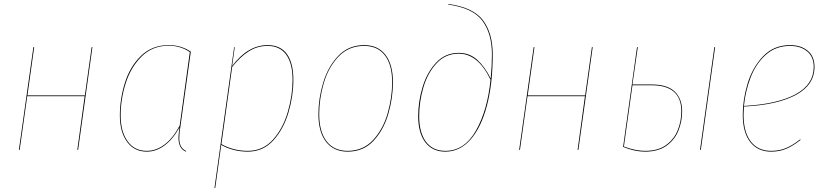

<svg xmlns="http://www.w3.org/2000/svg" viewBox="-20 -754 4153 966"><path d="M406 -270H117L79 0H75L148 -517H152L118 -274H407L441 -517H445L373 0H369Z M940 -494 888 -120Q882 -86 882 -59Q882 -35 890 -19Q898 -3 917 6L915 9Q895 0 886.5 -17.5Q878 -35 878 -60Q878 -72 880 -89Q882 -106 883 -113Q849 -52 807 -21.5Q765 9 719 9Q655 9 619 -41Q583 -91 583 -173Q583 -256 608.5 -337.5Q634 -419 689.5 -473Q745 -527 829 -527Q891 -527 940 -494ZM587 -173Q587 -93 621.5 -44Q656 5 719 5Q765 5 807.5 -26.5Q850 -58 884 -122L935 -492Q888 -524 829 -524Q747 -524 692.5 -470Q638 -416 612.5 -335.5Q587 -255 587 -173Z M1158 -517H1161L1148 -422Q1227 -527 1326 -527Q1391 -527 1423.5 -482Q1456 -437 1456 -352Q1456 -272 1431.5 -188.5Q1407 -105 1355.5 -48Q1304 9 1227 9Q1153 9 1093 -25L1063 191L1059 192ZM1452 -352Q1452 -435 1420 -479Q1388 -523 1326 -523Q1275 -523 1232 -496Q1189 -469 1148 -417L1094 -29Q1154 5 1227 5Q1303 5 1353.5 -51.5Q1404 -108 1428 -191Q1452 -274 1452 -352Z M1582 -180Q1582 -258 1606 -338Q1630 -418 1681.5 -472.5Q1733 -527 1812 -527Q1882 -527 1919.5 -478Q1957 -429 1957 -340Q1957 -262 1934 -182Q1911 -102 1860 -46.5Q1809 9 1729 9Q1659 9 1620.5 -40.5Q1582 -90 1582 -180ZM1953 -340Q1953 -428 1916.5 -475.5Q1880 -523 1812 -523Q1734 -523 1683 -469Q1632 -415 1609 -336Q1586 -257 1586 -180Q1586 -92 1623 -43.5Q1660 5 1729 5Q1807 5 1857.5 -50Q1908 -105 1930.5 -184.5Q1953 -264 1953 -340Z M2084 -169Q2084 -244 2106.5 -317.5Q2129 -391 2175 -439.5Q2221 -488 2288 -488Q2342 -488 2380.5 -453.5Q2419 -419 2449 -359Q2455 -424 2455 -480Q2455 -585 2407 -649.5Q2359 -714 2235 -731L2236 -734Q2361 -717 2410 -652Q2459 -587 2459 -480Q2459 -334 2430 -223.5Q2401 -113 2347.5 -52Q2294 9 2221 9Q2155 9 2119.5 -38.5Q2084 -86 2084 -169ZM2448 -353Q2385 -484 2288 -484Q2222 -484 2177 -436Q2132 -388 2110.5 -315.5Q2089 -243 2089 -169Q2089 -87 2123 -41Q2157 5 2221 5Q2317 5 2375 -97.5Q2433 -200 2448 -353Z M2923 -270H2634L2596 0H2592L2665 -517H2669L2635 -274H2924L2958 -517H2962L2890 0H2886Z M3412 -194Q3412 -144 3393.5 -97.5Q3375 -51 3333.5 -21Q3292 9 3225 9Q3172 9 3115 -15L3185 -517H3189L3162 -329H3258Q3338 -329 3375 -293Q3412 -257 3412 -194ZM3578 -517 3506 0H3502L3574 -517ZM3408 -194Q3408 -325 3258 -325H3162L3119 -17Q3176 5 3226 5Q3291 5 3331.5 -24.5Q3372 -54 3390 -99.5Q3408 -145 3408 -194Z M3723 -218Q3721 -188 3721 -177Q3721 -89 3757.5 -42Q3794 5 3860 5Q3901 5 3934.5 -9Q3968 -23 4006 -53L4008 -50Q3970 -20 3936 -5.5Q3902 9 3860 9Q3793 9 3755 -39Q3717 -87 3717 -177Q3717 -253 3741.5 -334Q3766 -415 3819.5 -471Q3873 -527 3955 -527Q4010 -527 4044 -498.5Q4078 -470 4078 -418Q4078 -327 3984.5 -276.5Q3891 -226 3723 -218ZM3723 -221Q3891 -230 3982.5 -279.5Q4074 -329 4074 -418Q4074 -468 4041 -495.5Q4008 -523 3955 -523Q3882 -523 3832 -477.5Q3782 -432 3756 -363Q3730 -294 3723 -221Z"/></svg>

Font: Fira Sans Condensed Four
Style: Italic
Weight: 100
Width: 3
Italic angle: -8°
Designer: bBox Type GmbH & Carrois Corporate GbR & Edenspiekermann AG
Foundry: bBox Type GmbH & Carrois Corporate GbR & Edenspiekermann AG
Version: Version 4.301